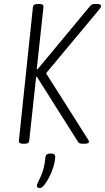

<svg xmlns="http://www.w3.org/2000/svg" viewBox="-20 -722 530 967"><path d="M96 2Q74 2 75 -13L146 -688Q148 -702 170 -702H178Q200 -702 199 -688L165 -373H169L430 -687Q436 -695 441.5 -698.5Q447 -702 459 -702H468Q490 -702 489 -691Q489 -685 477 -671L212 -353L418 -28Q422 -22 425 -17Q428 -12 428 -8Q428 2 405 2H399Q387 2 381.5 0Q376 -2 372 -9L166 -335H162L127 -12Q126 2 104 2ZM181 225Q176 225 171 223Q166 221 166 214Q166 205 174.5 189.5Q183 174 193.5 146Q204 118 209 69Q211 51 235 51Q258 51 258 66Q258 87 250 114.5Q242 142 229.5 167Q217 192 204 208.5Q191 225 181 225Z"/></svg>

Font: Asap Condensed Condensed ExtraLight
Style: Italic
Weight: 200
Width: 3
Italic angle: -6°
Designer: Pablo Cosgaya
Foundry: Omnibus-Type
Version: Version 3.001; ttfautohint (v1.8.4.7-5d5b)